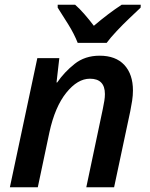

<svg xmlns="http://www.w3.org/2000/svg" viewBox="-20 -786 630 806"><path d="M21.5 0 136.7 -542H229L217.3 -439.9H220.2Q249.5 -482.9 293 -517.6Q336.4 -552.2 398.4 -552.2Q465.8 -552.2 502 -513.2Q538.1 -474.1 538.1 -406.2Q538.1 -385.7 534.7 -363Q531.2 -340.3 526.9 -319.3L459 0H342.3L411.6 -328.6Q415.5 -347.7 418 -362.8Q420.4 -377.9 420.4 -391.1Q420.4 -455.6 357.4 -455.6Q305.7 -455.6 258.3 -396.7Q210.9 -337.9 187.5 -231L138.7 0ZM306.2 -606Q292 -642.6 266.8 -683.3Q241.7 -724.1 222.2 -753.9V-766.1H295.4Q314 -750 335 -725.8Q356 -701.7 374 -677.7Q434.1 -729 490.7 -766.1H570.8L570.3 -753.9Q551.8 -736.3 524.2 -710.2Q496.6 -684.1 470.2 -656Q443.8 -627.9 427.7 -606Z"/></svg>

Font: Open Sans SemiBold
Style: Italic
Weight: 600
Italic angle: -12°
Designer: Monotype Design Team
Foundry: Monotype Imaging Inc.
Version: Version 3.003; ttfautohint (v1.8.4)